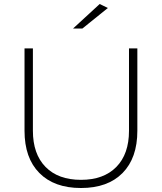

<svg xmlns="http://www.w3.org/2000/svg" viewBox="-20 -942 812 963"><path d="M103 -286.1V-699.2H145V-286.1Q145 -169.4 208.5 -104.7Q272 -40 386.2 -40Q500 -40 563.5 -104.7Q627 -169.4 627 -286.1V-699.2H668.9V-286.1Q668.9 -149.4 594.7 -74.2Q520.5 1 386.2 1Q252 1 177.5 -74.2Q103 -149.4 103 -286.1ZM346.2 -798.8 480 -921.9 521 -901.9 393.1 -798.8Z"/></svg>

Font: Trueno UltraLight
Style: Regular
Weight: 250
Designer: Julieta Ulanovsky
Foundry: Julieta Ulanovsky
Version: Version 3.001b | FøM Fix